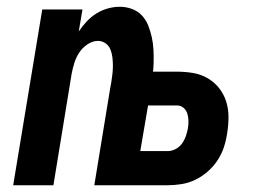

<svg xmlns="http://www.w3.org/2000/svg" viewBox="-20 -548 790 568"><path d="M259 0 306 -287H326L334 -336H504Q528 -336 551.5 -332Q575 -328 594.5 -316.5Q614 -305 628 -287.5Q642 -270 649 -248Q656 -226 656 -202Q656 -178 652 -154Q649 -133 642.5 -113Q636 -93 624 -74.5Q612 -56 595 -41Q578 -26 558.5 -16.5Q539 -7 518 -3.5Q497 0 477 0ZM395 -101H476Q488 -101 499.5 -107Q511 -113 518.5 -123.5Q526 -134 530 -146Q534 -158 536 -169Q538 -181 537.5 -192Q537 -203 534 -212.5Q531 -222 523 -229Q515 -236 504 -236H418ZM19 0 105 -520H224L213 -455Q224 -471 236.5 -484.5Q249 -498 265 -508Q281 -518 299 -523Q317 -528 334 -528Q353 -528 370.5 -521.5Q388 -515 400 -502Q412 -489 418.5 -472.5Q425 -456 429 -438Q433 -420 434 -401Q435 -382 434.5 -363Q434 -344 431.5 -325Q429 -306 426 -287H306L309 -303Q311 -316 312.5 -328.5Q314 -341 314 -353.5Q314 -366 312.5 -378.5Q311 -391 306.5 -402Q302 -413 292 -420Q282 -427 270 -427Q254 -427 239 -417Q224 -407 214.5 -392.5Q205 -378 200 -362Q195 -346 192 -330L138 0Z"/></svg>

Font: Iosevka Aile
Style: Bold Italic
Weight: 700
Italic angle: -9°
Designer: Belleve Invis
Foundry: Belleve Invis
Version: Version 28.0.1; ttfautohint (v1.8.4)